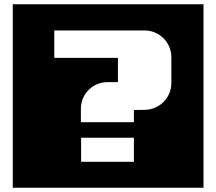

<svg xmlns="http://www.w3.org/2000/svg" viewBox="-20 -760 1016 902"><path d="M609 -243V-186H360V-249C360 -318 415 -374 484 -374H534V-488H235V-617H659C728 -617 785 -561 785 -492V-369C785 -300 728 -244 659 -244ZM609 0H361V-113H609ZM936 122V-740H40V122Z"/></svg>

Font: Takraf VEB
Style: Regular
Weight: 400
Designer: Jan Sonntag
Foundry: Jan Sonntag | S FONTS | www.sonntag.nl
Version: Version 2.001